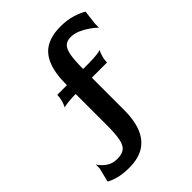

<svg xmlns="http://www.w3.org/2000/svg" viewBox="-228 -837 1045 1045"><g transform="rotate(-45 294.5 -314.5)"><path d="M147 90Q95 90 59.5 79.5Q24 69 10 59L30 -22V-52Q41 -32 68 -11Q95 10 135 10Q170 10 189.5 -4.5Q209 -19 216.5 -56Q224 -93 224 -160V-467Q224 -561 247 -616Q270 -671 315 -695Q360 -719 425 -719Q478 -719 519 -705.5Q560 -692 579 -679L569 -596V-566Q554 -581 530 -598Q506 -615 478.5 -627Q451 -639 424 -639Q394 -639 378 -623Q362 -607 355.5 -569.5Q349 -532 349 -467V-150Q349 -74 327.5 -20Q306 34 261.5 62Q217 90 147 90ZM130 -391Q137 -403 143.5 -425Q150 -447 150 -468H386Q432 -468 456.5 -471.5Q481 -475 486 -478Q479 -467 472.5 -445.5Q466 -424 466 -401H250Q195 -401 166 -397.5Q137 -394 130 -391Z"/></g></svg>

Font: Red Rose Medium
Style: Regular
Weight: 500
Designer: Jaikishan Patel
Version: Version 2.000